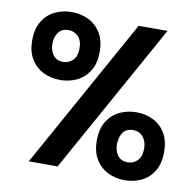

<svg xmlns="http://www.w3.org/2000/svg" viewBox="-81 -800 910 891"><g transform="rotate(10 374.5 -354.0)"><path d="M187 -397Q144 -397 108 -414.5Q72 -432 50 -467.5Q28 -503 28 -557Q28 -611 50 -646.5Q72 -682 108 -699.5Q144 -717 187 -717Q230 -717 266 -699.5Q302 -682 324 -646.5Q346 -611 346 -557Q346 -503 324 -467.5Q302 -432 266 -414.5Q230 -397 187 -397ZM246 0H110L503 -708H639ZM186 -482Q213 -482 232 -501Q251 -520 251 -557Q251 -594 232 -613Q213 -632 186 -632Q155 -632 139 -610Q123 -588 123 -557Q123 -526 139 -504Q155 -482 186 -482ZM563 9Q520 9 484 -8.5Q448 -26 426 -61.5Q404 -97 404 -151Q404 -205 426 -240.5Q448 -276 484 -293.5Q520 -311 563 -311Q606 -311 642 -293.5Q678 -276 699.5 -240.5Q721 -205 721 -151Q721 -97 699.5 -61.5Q678 -26 642 -8.5Q606 9 563 9ZM562 -75Q589 -75 608 -94Q627 -113 627 -151Q627 -185 609 -206Q591 -227 562 -227Q503 -227 499 -151Q499 -116 516 -95.5Q533 -75 562 -75Z"/></g></svg>

Font: Ulagadi Sans SemiBold
Style: Regular
Weight: 600
Designer: Ninad Kale (Devanagari), Jonny Pinhorn (Latin)
Foundry: Indian Type Foundry
Version: Version 3.01;March 29, 2020;FontCreator 12.0.0.2522 64-bit; 